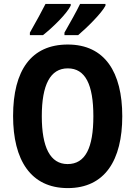

<svg xmlns="http://www.w3.org/2000/svg" viewBox="-20 -953 693 983"><path d="M520 -924V-933H390C375 -901 341 -840 310 -786V-773H380C425 -811 500 -885 520 -924ZM342 -924V-933H213C197 -901 165 -842 133 -786V-773H200C252 -814 322 -883 342 -924ZM606 -358C606 -583 517 -725 327 -725C140 -725 47 -593 47 -359C47 -134 137 10 327 10C517 10 606 -133 606 -358ZM194 -358C194 -518 237 -603 327 -603C417 -603 458 -520 458 -358C458 -196 417 -113 326 -113C237 -113 194 -199 194 -358Z"/></svg>

Font: Noto Sans Georgian Condensed Bold
Style: Regular
Weight: 700
Width: 3
Designer: Monotype Design Team, Akaki Razmadze
Foundry: Google LLC
Version: Version 2.005